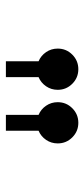

<svg xmlns="http://www.w3.org/2000/svg" viewBox="163 -917 286 652"><g transform="rotate(90 306.0 -591.0)"><path d="M327 -644Q327 -673 347.5 -693.5Q368 -714 397 -714Q426 -714 446.5 -693.5Q467 -673 467 -644Q467 -622 455 -604.5Q443 -587 424 -579V-468H370V-579Q351 -587 339 -604.5Q327 -622 327 -644ZM145 -644Q145 -673 165.5 -693.5Q186 -714 215 -714Q244 -714 264.5 -693.5Q285 -673 285 -644Q285 -622 273 -604.5Q261 -587 242 -579V-468H188V-579Q169 -587 157 -604.5Q145 -622 145 -644Z"/></g></svg>

Font: Space Mono
Style: Regular
Weight: 400
Monospace: yes
Designer: Colophon Foundry / Benjamin Critton
Foundry: Colophon Foundry
Version: Version 1.000;PS 1.003;hotconv 1.0.81;makeotf.lib2.5.63406